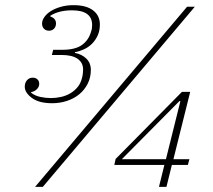

<svg xmlns="http://www.w3.org/2000/svg" viewBox="-20 -724 826 744"><path d="M182 -324Q131 -324 103.5 -344.5Q76 -365 76 -388Q76 -403 84.5 -413Q93 -423 107 -423Q118 -423 125 -416.5Q132 -410 132 -399Q132 -388 123.5 -379Q115 -370 101 -367L100 -365Q115 -353 136 -348.5Q157 -344 177 -344Q197 -344 217 -348.5Q237 -353 253.5 -363Q270 -373 281.5 -387.5Q293 -402 298 -423Q300 -430 301 -439Q302 -448 302 -455Q302 -481 281 -496Q260 -511 218 -511H181L186 -531H221Q272 -531 298 -550Q324 -569 333 -602Q335 -607 336 -613.5Q337 -620 337 -627Q337 -684 259 -684Q208 -684 175 -663V-660Q197 -653 197 -633Q197 -621 189.5 -613Q182 -605 170 -605Q158 -605 150.5 -612.5Q143 -620 143 -633Q143 -645 152 -658Q161 -671 177 -681Q193 -691 215.5 -697.5Q238 -704 265 -704Q314 -704 340.5 -684Q367 -664 367 -629Q367 -605 358.5 -586.5Q350 -568 336.5 -554.5Q323 -541 305.5 -533Q288 -525 271 -522L270 -519Q297 -514 314.5 -497Q332 -480 332 -453Q332 -424 320 -400Q308 -376 287.5 -359Q267 -342 239.5 -333Q212 -324 182 -324ZM705 -698H735L146 0H116ZM617 -85H423L428 -108L685 -368H717L652 -107H714L708 -85H646L625 0H596ZM452 -107H623L679 -332H675Z"/></svg>

Font: IBM Plex Serif ExtLt
Style: Italic
Weight: 200
Italic angle: -14°
Designer: Mike Abbink, Paul van der Laan, Pieter van Rosmalen
Foundry: Bold Monday
Version: Version 3.001